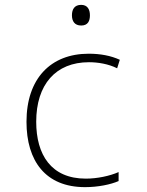

<svg xmlns="http://www.w3.org/2000/svg" viewBox="-20 -760 603 790"><path d="M314 -655C342 -655 350 -674 350 -697C350 -721 340 -740 314 -740C286 -740 276 -721 276 -697C276 -673 287 -655 314 -655ZM330 10C384 10 436 -1 468 -15V-52C432 -36 380 -25 333 -25C190 -25 129 -124 129 -259C129 -412 209 -504 346 -504C383 -504 426 -497 462 -479L473 -514C436 -531 393 -539 345 -539C188 -539 89 -436 89 -259C89 -98 167 10 330 10Z"/></svg>

Font: Noto Sans Mono SemiCondensed ExtraLight
Style: Regular
Weight: 200
Width: 4
Designer: Monotype Design Team
Foundry: Monotype Imaging Inc.
Version: Version 2.014